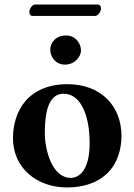

<svg xmlns="http://www.w3.org/2000/svg" viewBox="-20 -814 591 844"><path d="M37 -207C37 -76 141 10 275 10C346 10 405 -10 446 -47C497 -92 514 -160 514 -216C514 -347 425 -444 276 -444C193 -444 131 -415 92 -370C54 -326 37 -266 37 -207ZM260 -402C328 -402 374 -321 374 -184C374 -64 327 -32 291 -32C209 -32 177 -155 177 -229C177 -321 193 -402 260 -402ZM398 -744C412 -744 424 -764 424 -777C424 -785 420 -794 410 -794H134C121 -794 109 -774 109 -762C109 -753 113 -744 124 -744ZM201 -596C201 -563 225 -530 265 -530C310 -530 336 -566 336 -592C336 -622 313 -658 271 -658C224 -658 201 -626 201 -596Z"/></svg>

Font: Libertinus Serif
Style: Bold
Weight: 700
Designer: Philipp H. Poll, Khaled Hosny
Foundry: Caleb Maclennan
Version: Version 7.050;RELEASE